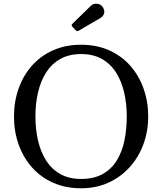

<svg xmlns="http://www.w3.org/2000/svg" viewBox="-20 -1000 870 1030"><path d="M55 -375Q55 -295 79.8 -225.2Q104.5 -155.5 151.2 -102.5Q198 -49.5 264.8 -19.8Q331.5 10 415 10Q495 10 561 -19.8Q627 -49.5 675 -102.5Q723 -155.5 749 -225.2Q775 -295 775 -375Q775 -455 750.2 -524.8Q725.5 -594.5 678.8 -647.5Q632 -700.5 565.2 -730.2Q498.5 -760 415 -760Q331.5 -760 264.8 -730.2Q198 -700.5 151.2 -647.5Q104.5 -594.5 79.8 -524.8Q55 -455 55 -375ZM170 -375Q170 -443.5 184 -504Q198 -564.5 227.2 -610.8Q256.5 -657 303.2 -683.5Q350 -710 415 -710Q480.5 -710 527 -683.5Q573.5 -657 602.8 -610.8Q632 -564.5 646 -504Q660 -443.5 660 -375Q660 -307 647.5 -246.2Q635 -185.5 606.5 -139.2Q578 -93 531 -66.5Q484 -40 415 -40Q350 -40 303.2 -66.5Q256.5 -93 227.2 -139.2Q198 -185.5 184 -246.2Q170 -307 170 -375ZM385.5 -838.5Q391 -832.5 394.8 -832.8Q398.5 -833 405 -837L519 -903.5Q532 -911 537.8 -926.2Q543.5 -941.5 532.5 -960Q526 -971.5 513.8 -976.5Q501.5 -981.5 488.8 -979.5Q476 -977.5 466.5 -968L368.5 -872.5Q360.5 -865 368.5 -856.5Z"/></svg>

Font: Besley
Style: Regular
Weight: 400
Designer: Owen Earl
Foundry: indestructible type*
Version: Version 4.000